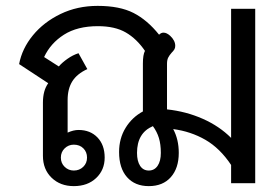

<svg xmlns="http://www.w3.org/2000/svg" viewBox="-20 -623 953 653"><path d="M126 -93V-274Q126 -315 144 -340L45 -405Q55 -458 92 -503Q129 -548 186 -575.5Q243 -603 312 -603Q387 -603 434 -579Q481 -555 521 -505Q528 -512 536 -512Q547 -512 559 -501Q576 -485 576 -467Q576 -460 573 -455Q570 -450 564 -444Q556 -435 552 -427Q548 -419 548 -406V-251Q613 -244 669.5 -219Q726 -194 766 -154V-593H848V0H766V-62Q728 -119 678.5 -147.5Q629 -176 569 -184Q588 -149 588 -103Q588 -51 561 -20.5Q534 10 486 10Q439 10 412 -20.5Q385 -51 385 -106Q385 -152 407 -188Q429 -224 466 -244V-407Q466 -437 473 -450Q445 -491 408 -512.5Q371 -534 313 -534Q243 -534 197.5 -505Q152 -476 130 -429L180 -397Q191 -410 209.5 -423Q228 -436 247 -442L277 -388Q242 -372 226 -346.5Q210 -321 210 -283V-172Q230 -181 247 -181Q287 -181 311.5 -155.5Q336 -130 336 -87Q336 -45 307 -17.5Q278 10 231 10Q185 10 155.5 -18.5Q126 -47 126 -93ZM527 -103Q527 -132 520.5 -153.5Q514 -175 500 -194Q446 -171 446 -103Q446 -75 456.5 -59Q467 -43 486 -43Q505 -43 516 -59Q527 -75 527 -103ZM276 -87Q276 -106 263.5 -118.5Q251 -131 231 -131Q213 -131 200 -118.5Q187 -106 187 -87Q187 -68 200 -55.5Q213 -43 231 -43Q250 -43 263 -55.5Q276 -68 276 -87Z"/></svg>

Font: Niramit
Style: Regular
Weight: 400
Version: Version 1.000; ttfautohint (v1.6)